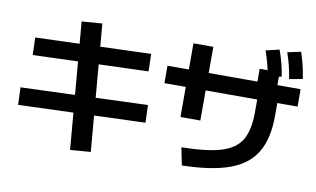

<svg xmlns="http://www.w3.org/2000/svg" viewBox="-86 -997 2047 1243"><g transform="rotate(10 937.5 -375.5)"><path d="M366.2 -764.9 500.6 -775.1 571.3 56.9 436.9 67.1ZM50.4 -276.1 883 -306.6 887.1 -191 55 -161.6ZM88.5 -610.5 845.9 -636.2 849 -521.7 92.1 -495.9Z M1573.3 -381V-526.5H1554.5V-663.2H1686V-526.5H1705.4V-381Q1705.4 -231.6 1651.6 -140.8Q1597.9 -50 1480.7 -6.8Q1363.6 36.4 1166.9 40.7L1143.6 -74.7Q1313.7 -77.5 1405.4 -105.8Q1497.1 -134 1535.2 -198.7Q1573.3 -263.5 1573.3 -381ZM1103.8 -751.1H1234.4V-266.7H1103.8ZM963.4 -579.1H1838.6V-464.6H963.4ZM1571.5 -786.9 1659.9 -808Q1675.1 -766.6 1685.9 -725.8Q1696.7 -685 1703.7 -637.9L1615.1 -619.5Q1601.3 -702.2 1571.5 -786.9ZM1711.8 -799.7 1799.7 -818.4Q1828.7 -734 1840.9 -646.7L1753.8 -630.4Q1746.1 -678.5 1736.1 -718.7Q1726 -758.9 1711.8 -799.7Z"/></g></svg>

Font: WEMIX Pretendard Variable
Style: Regular
Weight: 400
Designer: Base glyphs from Inter by Rasmus Andersson; Hangeul glyphs from Noto Sans CJK(Source Han Sans) by Jang Soo-young and Kan
Foundry: Kil Hyung-jin
Version: Version 1.000;Glyphs 3.2 (3208)